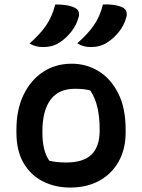

<svg xmlns="http://www.w3.org/2000/svg" viewBox="-20 -834 640 865"><path d="M444 -814Q472 -815 494.5 -811.5Q517 -808 533 -800Q546 -793 549.5 -781.5Q553 -770 549 -756Q539 -719 515 -689.5Q491 -660 462 -642Q431 -622 389 -622Q354 -622 328 -639Q375 -680 402.5 -719.5Q430 -759 444 -814ZM229 -814Q257 -814 279 -810.5Q301 -807 317 -799Q331 -792 334.5 -780.5Q338 -769 334 -756Q324 -719 299.5 -689Q275 -659 246 -641Q230 -631 212.5 -626.5Q195 -622 174 -622Q139 -622 113 -638Q160 -679 187.5 -719Q215 -759 229 -814ZM303 -547Q369 -547 424 -513.5Q479 -480 512.5 -414Q546 -348 546 -250V-237Q546 -162 514.5 -106Q483 -50 427 -19.5Q371 11 296 11Q229 11 174 -16.5Q119 -44 86.5 -99Q54 -154 54 -238V-250Q54 -340 86 -406.5Q118 -473 174 -510Q230 -547 303 -547ZM317 -434Q244 -434 207.5 -384.5Q171 -335 171 -242V-235Q171 -199 178 -167Q185 -135 202 -110Q233 -102 279 -102Q356 -102 392.5 -138Q429 -174 429 -246V-252Q429 -306 419 -349.5Q409 -393 387 -426Q363 -434 317 -434Z"/></svg>

Font: Recursive Sn Csl St SmB
Style: Regular
Weight: 600
Version: Version 1.079;hotconv 1.0.112;makeotfexe 2.5.65598; ttfautoh